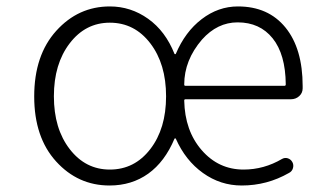

<svg xmlns="http://www.w3.org/2000/svg" viewBox="-20 -567 1040 600"><path d="M322.3 12.7Q223.6 12.7 155.3 -62.5Q86.9 -137.7 86.9 -265.6Q86.9 -394.5 155.8 -470.7Q224.6 -546.9 323.2 -546.9Q388.7 -546.9 442.9 -508.3Q497.1 -469.7 525.4 -398.4Q526.4 -397.5 527.3 -397.5Q528.3 -397.5 529.3 -398.4Q558.6 -467.8 610.4 -507.3Q662.1 -546.9 723.6 -546.9Q818.4 -546.9 872.1 -481Q925.8 -415 925.8 -297.9Q925.8 -293.9 925.8 -291Q925.8 -276.4 915 -266.6Q904.3 -256.8 888.7 -256.8H559.6Q555.7 -256.8 555.7 -252.9Q557.6 -158.2 610.4 -97.7Q663.1 -37.1 741.2 -37.1Q804.7 -37.1 861.3 -70.3Q870.1 -75.2 879.4 -72.3Q888.7 -69.3 893.6 -60.5Q898.4 -51.8 895.5 -41.5Q892.6 -31.2 882.8 -26.4Q814.5 12.7 735.4 12.7Q668.9 12.7 614.3 -26.4Q559.6 -65.4 529.3 -133.8Q528.3 -134.8 527.3 -134.8Q526.4 -134.8 525.4 -133.8Q495.1 -61.5 443.4 -24.4Q391.6 12.7 322.3 12.7ZM323.2 -37.1Q400.4 -37.1 449.7 -101.1Q499 -165 499 -266.1Q499 -367.2 449.7 -431.6Q400.4 -496.1 323.2 -496.1Q247.1 -496.1 197.8 -431.6Q148.4 -367.2 148.4 -266.1Q148.4 -165 197.8 -101.1Q247.1 -37.1 323.2 -37.1ZM555.7 -302.7Q555.7 -298.8 559.6 -298.8H869.1Q873 -298.8 873 -303.7Q872.1 -397.5 832 -447.3Q792 -497.1 722.7 -497.1Q659.2 -497.1 611.3 -443.4Q555.7 -378.9 555.7 -302.7Z"/></svg>

Font: Gen Jyuu Gothic L Monospace Light
Style: Regular
Weight: 300
Designer: [Source Han Sans]
Ryoko NISHIZUKA  (kana & ideographs); Paul D. Hunt (Latin, Greek & Cyrillic); Wenlong ZHANG  (bopomofo
Version: Version 1.002.20150607